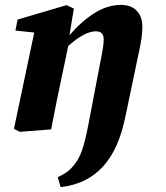

<svg xmlns="http://www.w3.org/2000/svg" viewBox="-20 -529 677 785"><path d="M228 236 216 195Q242 184 259.5 169.5Q277 155 292 133Q309 109 321 68Q333 27 346 -44L394 -295Q399 -319 401.5 -337Q404 -355 404 -368Q404 -401 372 -401Q326 -401 259 -341L234 -222Q222 -167 211 -111.5Q200 -56 189 0L61 10L37 -2L120 -396L43 -404L52 -449L252 -508L282 -494L264 -385Q314 -443 367 -476Q420 -509 475 -509Q515 -509 538.5 -485.5Q562 -462 562 -419Q562 -396 558.5 -372.5Q555 -349 550 -326L495 -63Q479 16 456 66.5Q433 117 401 152Q370 186 328 207.5Q286 229 228 236Z"/></svg>

Font: Source Serif 4 SmText
Style: Bold Italic
Weight: 700
Italic angle: -12°
Designer: Frank Grießhammer
Foundry: Adobe
Version: Version 4.005;hotconv 1.1.0;makeotfexe 2.6.0